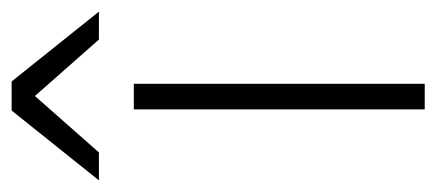

<svg xmlns="http://www.w3.org/2000/svg" viewBox="-246 -520 750 330"><g transform="rotate(-90 129.0 -355.0)"><path d="M106 -500H150V0H106ZM129 -670 32 -560H-16L104 -710H154L274 -560H226Z"/></g></svg>

Font: PT Root UI Web Light
Style: Regular
Weight: 300
Designer: Vitaly Kuzmin
Foundry: ParaType Ltd.
Version: Version 1.000W